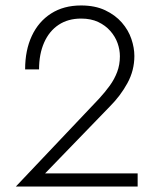

<svg xmlns="http://www.w3.org/2000/svg" viewBox="-20 -707 553 703"><path d="M38 -24H484V-72H145L383 -318Q421 -356 446.5 -402.5Q472 -449 472 -502Q472 -532 461 -564.5Q450 -597 426 -624.5Q402 -652 365 -669.5Q328 -687 277 -687Q213 -687 167 -657.5Q121 -628 96.5 -575.5Q72 -523 72 -453H123Q123 -509 141.5 -551Q160 -593 194.5 -616Q229 -639 277 -639Q313 -639 339.5 -626.5Q366 -614 384 -593.5Q402 -573 410.5 -549Q419 -525 419 -501Q419 -470 409 -443.5Q399 -417 382 -393.5Q365 -370 343 -346Z"/></svg>

Font: SpinnyJost
Style: Regular
Weight: 300
Version: Version 3.710